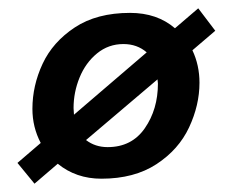

<svg xmlns="http://www.w3.org/2000/svg" viewBox="-20 -421 557 462"><path d="M460 -222Q460 -168 435 -114.5Q410 -61 356.5 -26Q303 9 224 9Q163 9 119 -27L63 21L22 -29L78 -77Q58 -115 58 -159Q58 -215 82.5 -267.5Q107 -320 160 -355Q213 -390 293 -390Q358 -390 401 -353L457 -401L498 -347L443 -300Q460 -264 460 -222ZM158 -145 333 -295Q310 -315 277 -315Q241 -315 213.5 -292.5Q186 -270 171.5 -234.5Q157 -199 157 -161ZM359 -230 187 -84Q209 -67 239 -67Q297 -67 328.5 -112.5Q360 -158 360 -220Z"/></svg>

Font: Cambay Devanagari
Style: Bold Italic
Weight: 700
Designer: Pooja Saxena
Foundry: Pooja Saxena
Version: Version 1.005;PS 001.005;hotconv 1.0.70;makeotf.lib2.5.58329